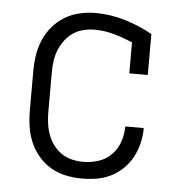

<svg xmlns="http://www.w3.org/2000/svg" viewBox="-45 -580 589 631"><g transform="rotate(5 250.0 -265.0)"><path d="M247 8Q221 8 194.5 2.5Q168 -3 145 -16.5Q122 -30 104.5 -50.5Q87 -71 76.5 -95.5Q66 -120 62 -146.5Q58 -173 58 -200V-330Q58 -357 62 -383Q66 -409 76.5 -433.5Q87 -458 104.5 -478.5Q122 -499 144.5 -512.5Q167 -526 193.5 -532Q220 -538 246 -538Q295 -538 343 -523.5Q391 -509 434 -485V-350H373V-452Q343 -465 311.5 -474Q280 -483 248 -483Q229 -483 210.5 -478.5Q192 -474 176.5 -463.5Q161 -453 149.5 -437.5Q138 -422 131 -404.5Q124 -387 121.5 -368Q119 -349 119 -330V-200Q119 -181 121.5 -162.5Q124 -144 130.5 -126Q137 -108 148.5 -92.5Q160 -77 175.5 -66.5Q191 -56 209.5 -51.5Q228 -47 247 -47Q273 -47 297.5 -55Q322 -63 340 -81Q358 -99 366.5 -124Q375 -149 375 -174Q375 -174 375 -174.5Q375 -175 375 -175H436Q436 -175 436 -174.5Q436 -174 436 -174Q436 -149 430 -124.5Q424 -100 412.5 -78.5Q401 -57 383 -39.5Q365 -22 343 -11Q321 0 296.5 4Q272 8 247 8Z"/></g></svg>

Font: iosevka_custom_sans_ss08 Light
Style: Regular
Weight: 300
Designer: Belleve Invis
Foundry: Belleve Invis
Version: Version 10.3.0; ttfautohint (v1.8.3)